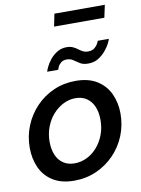

<svg xmlns="http://www.w3.org/2000/svg" viewBox="-99 -985 781 1061"><g transform="rotate(-10 291.0 -454.0)"><path d="M231 10Q159 10 111.5 -20Q64 -50 41.5 -100.5Q19 -151 19 -211Q19 -276 42.5 -334Q66 -392 109 -437Q152 -482 209 -507Q266 -532 332 -532Q405 -532 452.5 -502Q500 -472 523 -422Q546 -372 546 -311Q546 -246 522.5 -188Q499 -130 456 -85.5Q413 -41 355.5 -15.5Q298 10 231 10ZM249 -84Q284 -84 317 -99.5Q350 -115 375.5 -144Q401 -173 416 -211.5Q431 -250 431 -296Q431 -338 418 -369.5Q405 -401 379 -419.5Q353 -438 315 -438Q280 -438 247.5 -422Q215 -406 189 -377Q163 -348 148 -309Q133 -270 133 -225Q133 -184 146 -152Q159 -120 185.5 -102Q212 -84 249 -84ZM419 -614Q391 -614 373 -625Q355 -636 340.5 -646.5Q326 -657 305 -657Q284 -657 271.5 -646Q259 -635 254 -623Q249 -611 249 -609H187Q189 -617 197.5 -635.5Q206 -654 222.5 -674.5Q239 -695 262.5 -709.5Q286 -724 316 -724Q336 -724 350.5 -717.5Q365 -711 376.5 -702Q388 -693 400.5 -686.5Q413 -680 430 -680Q453 -680 466.5 -691.5Q480 -703 486 -715Q492 -727 492 -729H554Q553 -722 544 -704Q535 -686 517.5 -665Q500 -644 476 -629Q452 -614 419 -614ZM268 -848 282 -918H565L550 -848Z"/></g></svg>

Font: Raleway Thin SemiBold
Style: Italic
Weight: 600
Italic angle: -12°
Version: Version 4.026